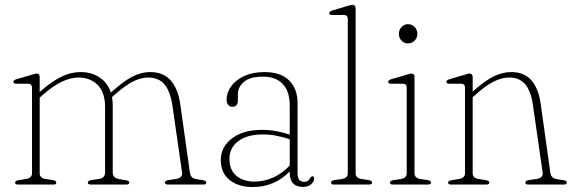

<svg xmlns="http://www.w3.org/2000/svg" viewBox="-20 -744 2310 774"><path d="M140 -433V-373L141 -374Q187.5 -415.5 226.8 -434.5Q266 -453.5 304.5 -453.5Q349 -453.5 381.2 -432Q413.5 -410.5 427 -371L434 -377Q477.5 -416.5 513.5 -435Q549.5 -453.5 585.5 -453.5Q638.5 -453.5 668.2 -419.8Q698 -386 707 -322L745.5 -48Q748.5 -25.5 771 -22L798.5 -17.5Q811.5 -15.5 811.5 -8Q811.5 0 800 0H657Q645 0 645 -8Q645 -15.5 658.5 -18L689.5 -22.5Q717 -27 714 -48L675.5 -315.5Q667 -374.5 643.8 -403Q620.5 -431.5 576.5 -431.5Q548.5 -431.5 516.5 -415.5Q484.5 -399.5 444 -363.5L431.5 -352.5Q434.5 -336.5 434.5 -319.5V-48Q434.5 -26.5 460.5 -22L488 -17.5Q501 -15.5 501 -8Q501 0 489 0H346.5Q334 0 334 -8Q334 -15.5 347.5 -18L379 -22.5Q403.5 -26.5 403.5 -48V-312.5Q403.5 -372 373.5 -401.8Q343.5 -431.5 296 -431.5Q265 -431.5 229 -414.5Q193 -397.5 151 -360L140 -350.5V-45.5Q140 -26.5 163 -22.5L193.5 -18Q207 -15.5 207 -8Q207 0 194.5 0H52.5Q41 0 41 -8Q41 -15 54 -17.5L85.5 -22.5Q109 -26.5 109 -45.5V-390Q109 -406.5 93.5 -406.5H46Q34 -406.5 34 -414Q34 -421 46 -424.5L105.5 -442Q113 -444.5 118.5 -446Q124 -447.5 127 -447.5Q140 -447.5 140 -433Z M870 -99Q870 -151 914.8 -185.8Q959.5 -220.5 1037 -220.5Q1067.5 -220.5 1095.8 -215Q1124 -209.5 1148 -201.5V-319Q1148 -376 1119.8 -405.5Q1091.5 -435 1039.5 -435Q988 -435 963.5 -414Q939 -393 939 -365.5V-338.5Q939 -313.5 915.5 -313.5Q905.5 -313.5 899.5 -321.5Q893.5 -329.5 893.5 -342Q893.5 -371 912 -396.5Q930.5 -422 965 -437.8Q999.5 -453.5 1046.5 -453.5Q1111.5 -453.5 1145.5 -419.8Q1179.5 -386 1179.5 -329V-46.5Q1179.5 -11 1205 -11Q1215.5 -11 1221.2 -15.5Q1227 -20 1230 -26Q1235.5 -33.5 1239.5 -33.5Q1246.5 -33.5 1246.5 -24.5Q1246.5 -12 1234.2 -1.2Q1222 9.5 1201.5 9.5Q1148 9.5 1148 -47.5V-53Q1086.5 10 999 10Q941 10 905.5 -18.5Q870 -47 870 -99ZM905 -102.5Q905 -58.5 933.2 -35.2Q961.5 -12 1005 -12Q1044.5 -12 1081.5 -28.5Q1118.5 -45 1148 -77V-182.5Q1124 -190.5 1097.2 -196.2Q1070.5 -202 1040 -202Q976.5 -202 940.8 -175.2Q905 -148.5 905 -102.5Z M1413.5 -710.5V-45.5Q1413.5 -26.5 1436.5 -22.5L1466.5 -18Q1480 -15.5 1480 -8Q1480 0 1468 0H1326Q1314.5 0 1314.5 -8Q1314.5 -15.5 1328 -18L1359 -22.5Q1382 -26.5 1382 -45.5V-667Q1382 -683.5 1367 -683.5H1319Q1307.5 -683.5 1307.5 -691.5Q1307.5 -698 1319 -701.5L1379 -719.5Q1386.5 -721.5 1391.8 -723Q1397 -724.5 1400.5 -724.5Q1413.5 -724.5 1413.5 -710.5Z M1624.5 -569Q1609 -569 1598.5 -580.2Q1588 -591.5 1588 -607.5Q1588 -624 1598.8 -635.2Q1609.5 -646.5 1624.5 -646.5Q1641 -646.5 1651.8 -635Q1662.5 -623.5 1662.5 -608Q1662.5 -591.5 1651.5 -580.2Q1640.5 -569 1624.5 -569ZM1651 -433V-45.5Q1651 -26.5 1674 -22.5L1704 -18Q1717.5 -15.5 1717.5 -8Q1717.5 0 1705.5 0H1563.5Q1552 0 1552 -8Q1552 -15 1564.5 -17.5L1596.5 -22.5Q1619.5 -26.5 1619.5 -45.5V-390Q1619.5 -406.5 1604.5 -406.5H1556.5Q1545 -406.5 1545 -414Q1545 -421 1556.5 -424.5L1616.5 -442Q1624 -444.5 1629.2 -446Q1634.5 -447.5 1638 -447.5Q1651 -447.5 1651 -433Z M1885.5 -433V-374.5L1887 -376Q1931 -416 1967.5 -434.8Q2004 -453.5 2041 -453.5Q2093 -453.5 2122 -420.5Q2151 -387.5 2159.5 -326.5L2198.5 -48Q2201.5 -25.5 2224.5 -22L2252 -17.5Q2265 -15.5 2265 -8Q2265 0 2253 0H2110.5Q2098 0 2098 -8Q2098 -15.5 2111.5 -18L2143 -22.5Q2170.5 -27 2167.5 -48L2128.5 -320Q2120.5 -376.5 2097.5 -404Q2074.5 -431.5 2032.5 -431.5Q2003 -431.5 1970.2 -415.2Q1937.5 -399 1897 -362L1885.5 -352V-45.5Q1885.5 -26.5 1908.5 -22.5L1939 -18Q1952.5 -15.5 1952.5 -8Q1952.5 0 1940 0H1798Q1786.5 0 1786.5 -8Q1786.5 -15 1799.5 -17.5L1831 -22.5Q1854.5 -26.5 1854.5 -45.5V-390Q1854.5 -406.5 1839 -406.5H1791.5Q1779.5 -406.5 1779.5 -414Q1779.5 -421 1791.5 -424.5L1851 -442Q1858.5 -444.5 1864 -446Q1869.5 -447.5 1872.5 -447.5Q1885.5 -447.5 1885.5 -433Z"/></svg>

Font: Fraunces 72pt S050 Thin
Style: Regular
Weight: 100
Version: Version 1.000; ttfautohint (v1.8.3)